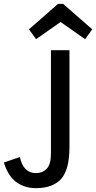

<svg xmlns="http://www.w3.org/2000/svg" viewBox="-30 -960 498 995"><path d="M156 15Q98 15 55 -16Q12 -47 -10 -118L73 -146Q91 -63 156 -63Q191 -63 212.5 -86Q234 -109 234 -164V-700H330V-199Q330 -81 287 -33Q244 15 156 15ZM157 -757 120 -808 271 -940H297L448 -808L411 -757L284 -846Z"/></svg>

Font: Orienta
Style: Regular
Weight: 400
Designer: Eduardo Rodriguez Tunni
Foundry: Eduardo Rodriguez Tunni
Version: Version 1.002; ttfautohint (v1.8.4.7-5d5b);gftools[0.9.23]